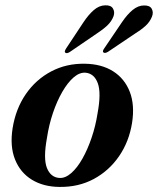

<svg xmlns="http://www.w3.org/2000/svg" viewBox="-20 -708 607 738"><path d="M307 -463Q370.5 -462 414.8 -434Q459 -406 478.8 -355.2Q498.5 -304.5 487.5 -235Q476 -163.5 437.8 -107.8Q399.5 -52 340.8 -20.2Q282 11.5 208.5 10.5Q147 10 102.5 -17.2Q58 -44.5 37.8 -95Q17.5 -145.5 28.5 -215.5Q40.5 -290 79.2 -346.2Q118 -402.5 176.8 -433.5Q235.5 -464.5 307 -463ZM208 -24Q231 -22.5 254 -42.8Q277 -63 297 -98.5Q317 -134 332.2 -179Q347.5 -224 355 -272.5Q369.5 -350.5 356 -387.8Q342.5 -425 309.5 -428.5Q286 -430.5 263 -410.5Q240 -390.5 219.5 -355Q199 -319.5 183.5 -273.8Q168 -228 160.5 -178Q146 -99 160.2 -62.8Q174.5 -26.5 208 -24ZM300.5 -622Q320 -651.5 340.5 -669.2Q361 -687 384 -687.5Q406.5 -688.5 414.2 -675.2Q422 -662 416.5 -646Q409 -625.5 391.8 -609.5Q374.5 -593.5 350.5 -578L248 -508Q236 -500.5 230.5 -506Q226.5 -509.5 234 -521.5ZM449 -623Q469 -652.5 490 -669.8Q511 -687 533.5 -687Q556 -687.5 563.2 -674.2Q570.5 -661 564.5 -645Q556.5 -624 539 -608.2Q521.5 -592.5 497 -577.5L394.5 -508.5Q382 -501.5 377 -507Q373 -511.5 381 -522.5Z"/></svg>

Font: Fraunces 72pt S000 SemiBold
Style: Italic
Weight: 600
Italic angle: -16°
Version: Version 1.000; ttfautohint (v1.8.3)